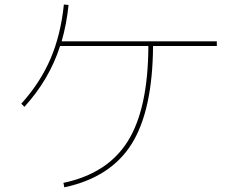

<svg xmlns="http://www.w3.org/2000/svg" viewBox="-20 -801 1040 841"><path d="M929.7 -620.1V-599.6H650.4Q648.4 -316.4 556.2 -169.9Q463.9 -23.4 261.7 19.5L257.8 0Q452.1 -41 540.5 -183.6Q628.9 -326.2 629.9 -599.6H243.2Q196.3 -453.1 86.9 -333L73.2 -346.7Q156.2 -438.5 201.2 -543.5Q246.1 -648.4 259.8 -781.2L280.3 -779.3Q271.5 -694.3 250 -620.1Z"/></svg>

Font: Mgen+ 1mn thin
Style: Regular
Weight: 100
Designer: [Source Han Sans]
Ryoko NISHIZUKA  (kana & ideographs); Paul D. Hunt (Latin, Greek & Cyrillic); Wenlong ZHANG  (bopomofo
Version: Version 1.059.20150602